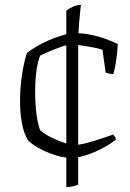

<svg xmlns="http://www.w3.org/2000/svg" viewBox="-20 -638 524 776"><path d="M269 0Q240 0 211 -8.5Q182 -17 157 -29Q132 -41 115.5 -52.5Q99 -64 94 -70Q77 -96 69 -138.5Q61 -181 61 -226Q61 -286 69.5 -339.5Q78 -393 89 -424Q104 -436 127.5 -450Q151 -464 179 -476Q207 -488 234.5 -496Q262 -504 286 -504Q307 -504 330.5 -500.5Q354 -497 376.5 -490.5Q399 -484 419.5 -476Q440 -468 456 -460Q454 -420 448.5 -387Q443 -354 438 -339Q427 -339 419.5 -341Q412 -343 407 -345L394 -437Q380 -442 356 -446.5Q332 -451 308 -454.5Q284 -458 269 -458Q254 -458 228 -449Q202 -440 178 -429.5Q154 -419 142 -413Q138 -403 133 -383Q128 -363 125 -333.5Q122 -304 122 -263Q122 -235 124.5 -204Q127 -173 132 -148Q137 -123 143 -111Q152 -102 169.5 -92Q187 -82 208 -73Q229 -64 248.5 -58Q268 -52 281 -52Q297 -52 320 -57.5Q343 -63 366.5 -70.5Q390 -78 409.5 -84.5Q429 -91 437 -94Q439 -91 443 -87.5Q447 -84 448 -73Q432 -61 410.5 -48Q389 -35 364.5 -24.5Q340 -14 315.5 -7Q291 0 269 0ZM248 118V-595Q265 -607 278.5 -612.5Q292 -618 307 -618Q303 -584 299.5 -542Q296 -500 296 -471V108Q289 112 275.5 115Q262 118 248 118Z"/></svg>

Font: Texturina 12pt Thin
Style: Regular
Weight: 250
Designer: Guillermo Torres Carreño
Foundry: Omnibus-Type
Version: Version 1.002